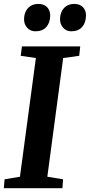

<svg xmlns="http://www.w3.org/2000/svg" viewBox="-24 -986 471 1006"><path d="M-4 0 0 -46.5 80.5 -60 164 -682 84.5 -693.5 91 -743H396.5L391 -693.5L307 -682L224 -60L306.5 -46.5L303 0ZM161 -822Q135 -822 118.2 -840.8Q101.5 -859.5 102 -887Q103 -923 123.2 -944.2Q143.5 -965.5 176.5 -965.5Q207.5 -965.5 223.5 -947.8Q239.5 -930 239 -903.5Q238.5 -867 218.8 -844.5Q199 -822 161 -822ZM349 -822Q323.5 -822 306.8 -840.8Q290 -859.5 290.5 -887Q291.5 -923 311.5 -944.2Q331.5 -965.5 364.5 -965.5Q395 -965.5 411.2 -947.8Q427.5 -930 426.5 -903.5Q426 -867 406.2 -844.5Q386.5 -822 349 -822Z"/></svg>

Font: Merriweather
Style: Bold Italic
Weight: 700
Italic angle: -7.8°
Version: Version 2.101